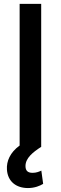

<svg xmlns="http://www.w3.org/2000/svg" viewBox="-20 -747 310 977"><path d="M189.6 -727.3H79.9V-6.4C31.2 28.8 12.4 73.5 15.3 116.1C19.2 176.8 62.5 209.9 122.2 209.9C157 209.9 183.2 198.5 199.6 188.6L190.3 121.1C180.8 125.7 165.5 132.5 146 132.5C119.3 132.5 109.7 119.7 109.7 97.7C109.7 57.9 146.7 27.7 190 0L189.6 -0.4Z"/></svg>

Font: Magic Ui Pro Medium
Style: Regular
Weight: 500
Designer: Stefan Endress, Andreas Faust
Version: Version 1.000;FEAKit 1.0